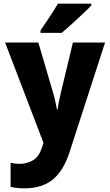

<svg xmlns="http://www.w3.org/2000/svg" viewBox="-20 -786 603 1051"><path d="M112 245Q74 245 38 237V105Q63 111 87 111Q126 111 159.5 92Q193 73 210 21L218 -4L8 -553H190L271 -277Q278 -254 282.5 -232.5Q287 -211 292 -186H295Q298 -209 303.5 -234Q309 -259 313 -278L379 -553H555L360 49Q327 150 268 197.5Q209 245 112 245ZM202 -620Q227 -656 252.5 -694.5Q278 -733 297 -766H480V-756Q463 -738 434 -711Q405 -684 374 -655.5Q343 -627 318 -606H202Z"/></svg>

Font: Noto Sans Mono SemiCondensed Black
Style: Regular
Weight: 900
Width: 4
Designer: Monotype Design Team
Foundry: Monotype Imaging Inc.
Version: Version 2.014; ttfautohint (v1.8.4.7-5d5b)